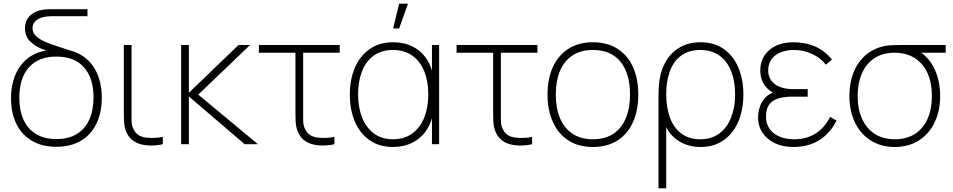

<svg xmlns="http://www.w3.org/2000/svg" viewBox="-20 -785 5187 1045"><path d="M287 14Q208.5 14 153 -19Q97.5 -52 68.8 -111.5Q40 -171 40 -250Q40 -330 69.8 -390.8Q99.5 -451.5 155.2 -483.8Q211 -516 287 -512V-519Q366 -519 421.5 -485.8Q477 -452.5 505.5 -392.2Q534 -332 534 -253Q534 -173 505.2 -112.8Q476.5 -52.5 420.8 -19.2Q365 14 287 14ZM287 -28Q353 -28 398.2 -55.8Q443.5 -83.5 466.2 -134.5Q489 -185.5 489 -255Q489 -359.5 437.5 -418.2Q386 -477 287 -477Q220 -477 174.8 -449.2Q129.5 -421.5 107.2 -371Q85 -320.5 85 -253Q85 -184 108 -133.5Q131 -83 176.2 -55.5Q221.5 -28 287 -28ZM358 -473Q348.5 -476.5 333.8 -480.5Q319 -484.5 305 -488.5Q247 -503.5 209 -518.2Q171 -533 143.5 -560.5Q116 -588 116 -631Q116 -655.5 125.5 -675.2Q135 -695 153.8 -708.8Q172.5 -722.5 199 -729Q214.5 -733 228.8 -734Q243 -735 256 -735H456V-697H265Q252 -697 239.5 -695.8Q227 -694.5 216 -692Q188.5 -685.5 172.8 -670.2Q157 -655 157 -631Q157 -604 180.5 -584.5Q204 -565 244.2 -549.8Q284.5 -534.5 367.5 -508.5Q369.5 -508 376 -506Z M771 5Q734.5 0.5 708.8 -16.2Q683 -33 669 -63Q662 -78.5 658.8 -94.8Q655.5 -111 654.8 -127.2Q654 -143.5 654 -171Q654 -173 654 -175Q654 -177 654 -179V-540H696V-179V-158Q695.5 -128.5 697.2 -112.8Q699 -97 707 -81Q718 -60 734.5 -49.5Q751 -39 776 -36Q825.5 -31 866 -40V0Q842 5.5 817.2 6.8Q792.5 8 771 5Z M966 0V-540H1008V-280L1278 -540H1341L1059 -270L1384 0H1312L1008 -260V0Z M1705 5Q1668.5 0.5 1642.8 -16.2Q1617 -33 1603 -63Q1596 -78.5 1592.8 -94.8Q1589.5 -111 1588.8 -127.2Q1588 -143.5 1588 -171Q1588 -173 1588 -175Q1588 -177 1588 -179V-498H1389V-540H1829V-498H1630V-179V-158Q1629.5 -128.5 1631.2 -112.8Q1633 -97 1641 -81Q1652 -60 1668.5 -49.5Q1685 -39 1710 -36Q1759.5 -31 1800 -40V0Q1776 5.5 1751.2 6.8Q1726.5 8 1705 5Z M2152.5 -765 2119.5 -630H2152.5L2200.5 -765ZM2119 15Q2044.5 15 1991.5 -22Q1938.5 -59 1911.2 -123.8Q1884 -188.5 1884 -270Q1884 -351.5 1911.2 -416Q1938.5 -480.5 1991.8 -517.8Q2045 -555 2120 -555Q2180 -555 2227 -531Q2274 -507 2303.2 -461.8Q2332.5 -416.5 2341 -355L2331 -328V-540H2370V0H2331V-214L2341 -187Q2332.5 -124.5 2302.8 -79Q2273 -33.5 2225.8 -9.2Q2178.5 15 2119 15ZM2119 -27Q2180.5 -27 2223.8 -58.5Q2267 -90 2289 -145.2Q2311 -200.5 2311 -271Q2311 -342.5 2289 -397Q2267 -451.5 2223.8 -482.2Q2180.5 -513 2119 -513Q2056.5 -513 2013.8 -482Q1971 -451 1950 -396.2Q1929 -341.5 1929 -271Q1929 -200.5 1950.8 -145.2Q1972.5 -90 2015.2 -58.5Q2058 -27 2119 -27Z M2781 5Q2744.5 0.5 2718.8 -16.2Q2693 -33 2679 -63Q2672 -78.5 2668.8 -94.8Q2665.5 -111 2664.8 -127.2Q2664 -143.5 2664 -171Q2664 -173 2664 -175Q2664 -177 2664 -179V-498H2465V-540H2905V-498H2706V-179V-158Q2705.5 -128.5 2707.2 -112.8Q2709 -97 2717 -81Q2728 -60 2744.5 -49.5Q2761 -39 2786 -36Q2835.5 -31 2876 -40V0Q2852 5.5 2827.2 6.8Q2802.5 8 2781 5Z M3207 15Q3128.5 15 3073 -21Q3017.5 -57 2988.8 -121.8Q2960 -186.5 2960 -271Q2960 -356 2989.2 -420.2Q3018.5 -484.5 3074.2 -519.8Q3130 -555 3207 -555Q3286 -555 3341.5 -519.2Q3397 -483.5 3425.5 -419.5Q3454 -355.5 3454 -271Q3454 -185 3425.2 -120.5Q3396.5 -56 3340.8 -20.5Q3285 15 3207 15ZM3207 -27Q3273.5 -27 3318.8 -57.2Q3364 -87.5 3386.5 -142.5Q3409 -197.5 3409 -271Q3409 -384 3357.5 -448.5Q3306 -513 3207 -513Q3140 -513 3094.8 -482.5Q3049.5 -452 3027.2 -397.8Q3005 -343.5 3005 -271Q3005 -197 3028 -142Q3051 -87 3096.2 -57Q3141.5 -27 3207 -27Z M3564 -241Q3564 -266 3564.5 -285Q3565 -304 3566 -317Q3570.5 -386.5 3598.2 -440.2Q3626 -494 3675.8 -524.5Q3725.5 -555 3793 -555Q3867.5 -555 3920 -517.8Q3972.5 -480.5 3999.2 -416.2Q4026 -352 4026 -271Q4026 -189 3998.8 -124.2Q3971.5 -59.5 3919 -22.2Q3866.5 15 3794 15Q3729 15 3679.8 -14.2Q3630.5 -43.5 3606 -93V240H3564ZM3791 -27Q3852 -27 3894.8 -58.5Q3937.5 -90 3959.2 -145.2Q3981 -200.5 3981 -271Q3981 -341.5 3960 -396.2Q3939 -451 3896.2 -482Q3853.5 -513 3791 -513Q3729.5 -513 3688 -482.8Q3646.5 -452.5 3626.2 -398.2Q3606 -344 3606 -272Q3606 -200 3626.2 -145Q3646.5 -90 3688 -58.5Q3729.5 -27 3791 -27Z M4297 15Q4380 15 4439.2 -22.2Q4498.5 -59.5 4533 -129L4498 -149Q4468 -89 4418.5 -58Q4369 -27 4303 -27Q4257 -27 4222.2 -41.8Q4187.5 -56.5 4168.2 -84.2Q4149 -112 4149 -150Q4149 -183 4160.2 -205.5Q4171.5 -228 4197 -241.2Q4222.5 -254.5 4265 -258Q4272.5 -258.5 4280.2 -258.8Q4288 -259 4296 -259H4376V-300H4297Q4255 -300 4224.5 -312Q4194 -324 4177.5 -347Q4161 -370 4161 -402Q4161 -438 4179.5 -463Q4198 -488 4229.8 -500.5Q4261.5 -513 4301 -513Q4354 -513 4400 -491.5Q4446 -470 4475 -433L4508 -461Q4470.5 -508 4417.5 -531.5Q4364.5 -555 4296 -555Q4244 -555 4203.8 -536.2Q4163.5 -517.5 4140.8 -483Q4118 -448.5 4118 -403Q4118 -353 4143.2 -319Q4168.5 -285 4214 -268L4220 -288Q4181.5 -285 4156 -263.5Q4130.5 -242 4118.2 -210.5Q4106 -179 4106 -146Q4106 -98.5 4130.5 -62Q4155 -25.5 4198.5 -5.2Q4242 15 4297 15Z M4850 15Q4775.5 15 4719.5 -20.2Q4663.5 -55.5 4633.2 -118.5Q4603 -181.5 4603 -263Q4603 -337.5 4628 -396.2Q4653 -455 4699.5 -491.5Q4746 -528 4810 -537Q4826 -539 4848.2 -539.5Q4870.5 -540 4890 -540H5127V-498H4949L4971 -512Q5029.5 -482 5063.2 -415.8Q5097 -349.5 5097 -263Q5097 -181.5 5066.8 -118.5Q5036.5 -55.5 4980.5 -20.2Q4924.5 15 4850 15ZM4850 -27Q4914.5 -27 4960 -56.2Q5005.5 -85.5 5028.8 -138.8Q5052 -192 5052 -263Q5052 -333 5028.8 -385.8Q5005.5 -438.5 4960 -468Q4914.5 -497.5 4850 -498Q4785 -498.5 4739.5 -468.5Q4694 -438.5 4671 -385Q4648 -331.5 4648 -263Q4648 -191.5 4672 -138.2Q4696 -85 4741.5 -56Q4787 -27 4850 -27Z"/></svg>

Font: Hauora
Style: Regular
Weight: 400
Designer: Wayne Shih
Foundry: WCYS
Version: Version 1.001